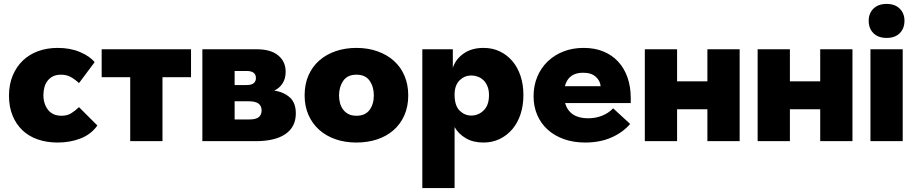

<svg xmlns="http://www.w3.org/2000/svg" viewBox="-20 -722 4683 982"><path d="M275 7Q219 7 173 -9Q127 -25 94.5 -56Q62 -87 44 -131.5Q26 -176 26 -232Q26 -290 45 -335.5Q64 -381 97 -412.5Q130 -444 175.5 -460.5Q221 -477 275 -477Q340 -477 390 -455.5Q440 -434 464 -404L384 -297Q365 -315 343 -327.5Q321 -340 292 -340Q268 -340 251 -331.5Q234 -323 223 -308.5Q212 -294 207 -275Q202 -256 202 -236Q202 -191 225.5 -160.5Q249 -130 295 -130Q323 -130 343 -142Q363 -154 384 -174L478 -80Q446 -35 392.5 -14Q339 7 275 7Z M646 -327H500V-470H957V-327H811V0H646Z M1015 -470H1293Q1365 -470 1403 -438.5Q1441 -407 1441 -355Q1441 -319 1424.5 -294.5Q1408 -270 1383 -259Q1432 -251 1462.5 -223.5Q1493 -196 1493 -142Q1493 -73 1440 -36.5Q1387 0 1288 0H1015ZM1180 -204V-111H1255Q1289 -111 1303.5 -123Q1318 -135 1318 -157Q1318 -180 1302.5 -192Q1287 -204 1252 -204ZM1180 -359V-287H1240Q1266 -287 1277.5 -296.5Q1289 -306 1289 -323Q1289 -340 1277.5 -349.5Q1266 -359 1241 -359Z M1803 7Q1744 7 1695.5 -10Q1647 -27 1612 -58.5Q1577 -90 1557.5 -134.5Q1538 -179 1538 -234Q1538 -292 1558 -337Q1578 -382 1613.5 -413Q1649 -444 1697.5 -460.5Q1746 -477 1803 -477Q1862 -477 1911 -459.5Q1960 -442 1995 -410.5Q2030 -379 2049 -334Q2068 -289 2068 -234Q2068 -177 2048 -132Q2028 -87 1992.5 -56Q1957 -25 1908.5 -9Q1860 7 1803 7ZM1803 -130Q1848 -130 1870 -159.5Q1892 -189 1892 -234Q1892 -278 1870.5 -309Q1849 -340 1803 -340Q1757 -340 1735.5 -308.5Q1714 -277 1714 -234Q1714 -214 1719 -195Q1724 -176 1735 -161.5Q1746 -147 1762.5 -138.5Q1779 -130 1803 -130Z M2140 240V-470H2296V-375Q2310 -419 2351 -448Q2392 -477 2453 -477Q2499 -477 2536.5 -459Q2574 -441 2601 -409Q2628 -377 2642.5 -333Q2657 -289 2657 -236Q2657 -183 2642.5 -138.5Q2628 -94 2601 -62Q2574 -30 2536.5 -11.5Q2499 7 2453 7Q2400 7 2362.5 -15Q2325 -37 2305 -72V240ZM2391 -336Q2357 -336 2332 -312.5Q2307 -289 2305 -244V-234Q2306 -180 2331.5 -155.5Q2357 -131 2390 -131Q2427 -131 2454 -157.5Q2481 -184 2481 -235Q2481 -262 2473 -281Q2465 -300 2452.5 -312Q2440 -324 2423.5 -330Q2407 -336 2391 -336Z M2973 7Q2913 7 2864 -10.5Q2815 -28 2780.5 -59.5Q2746 -91 2727.5 -134.5Q2709 -178 2709 -229Q2709 -284 2728 -329.5Q2747 -375 2781.5 -408Q2816 -441 2862.5 -459Q2909 -477 2965 -477Q3022 -477 3066.5 -458.5Q3111 -440 3142 -406.5Q3173 -373 3189.5 -325.5Q3206 -278 3206 -221V-195H2870Q2893 -117 2988 -117Q3026 -117 3059 -130Q3092 -143 3116 -168L3203 -88Q3165 -44 3106.5 -18.5Q3048 7 2973 7ZM2962 -350Q2887 -350 2869 -281H3052Q3050 -308 3027.5 -329Q3005 -350 2962 -350Z M3598 -163H3443V0H3278V-470H3443V-306H3598V-470H3763V0H3598Z M4175 -163H4020V0H3855V-470H4020V-306H4175V-470H4340V0H4175Z M4432 -470H4597V0H4432ZM4515 -528Q4472 -528 4447.5 -552Q4423 -576 4423 -616Q4423 -654 4447.5 -678Q4472 -702 4515 -702Q4557 -702 4581.5 -678Q4606 -654 4606 -616Q4606 -576 4581.5 -552Q4557 -528 4515 -528Z"/></svg>

Font: Tilda Sans Black
Style: Regular
Weight: 900
Designer: ParaType Ltd
Foundry: ParaType Ltd
Version: Version 1.009